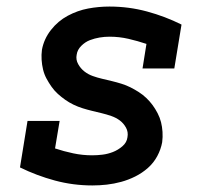

<svg xmlns="http://www.w3.org/2000/svg" viewBox="-20 -558 640 586"><path d="M262 8Q203 8 147.5 -7Q92 -22 41 -47L64 -189H162L148 -105Q175 -96 203.5 -90Q232 -84 261 -84Q277 -84 293 -86Q309 -88 324.5 -94Q340 -100 353.5 -111.5Q367 -123 369 -139Q372 -155 364.5 -168.5Q357 -182 345.5 -190.5Q334 -199 319.5 -204Q305 -209 290.5 -212.5Q276 -216 261.5 -219.5Q247 -223 232.5 -227.5Q218 -232 204.5 -238.5Q191 -245 179 -253.5Q167 -262 156.5 -271.5Q146 -281 137.5 -293Q129 -305 122 -318Q115 -331 111.5 -345.5Q108 -360 107 -375.5Q106 -391 108 -406Q114 -439 135.5 -466.5Q157 -494 187 -510Q217 -526 249 -532Q281 -538 314 -538Q373 -538 428.5 -523Q484 -508 534 -483L512 -349H415L427 -424Q400 -433 372 -439.5Q344 -446 314 -446Q299 -446 284 -443.5Q269 -441 254.5 -435.5Q240 -430 228 -418Q216 -406 214 -391Q211 -376 218.5 -362.5Q226 -349 237.5 -340Q249 -331 263 -326Q277 -321 292 -317.5Q307 -314 321.5 -310.5Q336 -307 350.5 -302.5Q365 -298 378 -291.5Q391 -285 403.5 -277Q416 -269 426.5 -259Q437 -249 445.5 -237.5Q454 -226 461 -212.5Q468 -199 471.5 -185Q475 -171 476 -155.5Q477 -140 475 -124Q471 -102 460 -81.5Q449 -61 431.5 -45.5Q414 -30 393 -19.5Q372 -9 350 -3Q328 3 306 5.5Q284 8 262 8Z"/></svg>

Font: Iosevka Slab Semibold Extended
Style: Italic
Weight: 600
Width: 7
Italic angle: -9°
Monospace: yes
Designer: Belleve Invis
Foundry: Belleve Invis
Version: Version 11.1.0; ttfautohint (v1.8.3)